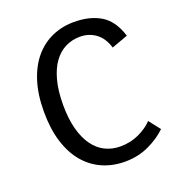

<svg xmlns="http://www.w3.org/2000/svg" viewBox="-132 -821 865 942"><g transform="rotate(-20 300.0 -350.0)"><path d="M495 -532Q479 -585 443.5 -611Q408 -637 362 -637Q320 -637 285 -619.5Q250 -602 224.5 -567Q199 -532 184.5 -478Q170 -424 170 -351Q170 -278 184.5 -224Q199 -170 225 -134Q251 -98 287 -80.5Q323 -63 365 -63Q419 -63 463.5 -84Q508 -105 535 -134L581 -75Q543 -38 486.5 -11.5Q430 15 361 15Q298 15 244.5 -8.5Q191 -32 152 -78Q113 -124 91.5 -192.5Q70 -261 70 -351Q70 -441 92 -509.5Q114 -578 153 -623.5Q192 -669 244.5 -692Q297 -715 359 -715Q441 -715 497.5 -681Q554 -647 580 -563Z"/></g></svg>

Font: Orienta
Style: Regular
Weight: 400
Designer: Eduardo Rodriguez Tunni
Foundry: Eduardo Rodriguez Tunni
Version: Version 1.001